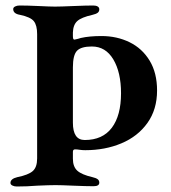

<svg xmlns="http://www.w3.org/2000/svg" viewBox="-20 -674 620 698"><path d="M18 -9Q18 -24 43 -30Q83 -38 99 -52Q115 -66 115 -98V-550Q115 -582 103 -597Q91 -612 53 -620Q28 -624 28 -641Q28 -647 35 -650.5Q42 -654 51 -654Q78 -654 122 -652Q162 -650 180 -650Q200 -650 246 -652Q294 -654 319 -654Q329 -654 335 -650.5Q341 -647 341 -640Q341 -632 335 -627.5Q329 -623 316 -620Q276 -611 261 -597.5Q246 -584 245 -556V-543Q245 -538 246 -534Q247 -530 251 -530Q256 -531 264 -533Q272 -535 274 -536Q305 -543 349 -543Q405 -543 451 -520.5Q497 -498 524 -453.5Q551 -409 551 -345Q551 -276 516 -227Q481 -178 421.5 -153Q362 -128 290 -128Q279 -128 269.5 -129.5Q260 -131 253 -131Q245 -131 245 -122V-97Q245 -68 261 -53.5Q277 -39 316 -30Q329 -27 335 -22.5Q341 -18 341 -10Q341 3 320 3Q294 3 246 1Q202 -1 182 -1Q159 -1 115 1Q79 4 41 4Q32 4 25 0.5Q18 -3 18 -9ZM420 -335Q420 -411 392 -458Q364 -505 314 -505Q275 -505 260 -489.5Q245 -474 245 -429V-228Q245 -165 288 -165Q353 -165 386.5 -209.5Q420 -254 420 -335Z"/></svg>

Font: EB Garamond SemiBold
Style: Regular
Weight: 600
Designer: Georg Duffner and Octavio Pardo
Foundry: Georg Duffner
Version: Version 1.000